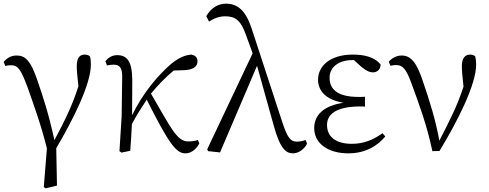

<svg xmlns="http://www.w3.org/2000/svg" viewBox="-20 -823 2667 1048"><path d="M9 -463C19 -466 30 -467 39 -467C78 -467 93 -446 130 -348C163 -253 203 -146 236 -13L219 198L229 205L291 190L287 -14C380 -172 476 -363 476 -471C476 -490 475 -502 471 -515C466 -520 458 -525 442 -525C415 -525 399 -507 399 -463C399 -440 401 -415 408 -352C374 -246 337 -171 277 -58C246 -202 212 -303 187 -376C147 -498 115 -520 70 -520C41 -520 19 -507 0 -485Z M1060 -59C1048 -54 1029 -51 1007 -51C945 -51 913 -126 804 -312C845 -362 885 -402 928 -438L987 -440C1033 -443 1058 -457 1058 -489C1058 -511 1043 -521 1026 -525C993 -523 960 -511 915 -475C840 -411 757 -310 701 -194C701 -248 702 -357 702 -384C702 -484 676 -522 620 -522C590 -522 570 -507 555 -489L564 -466C576 -468 588 -470 600 -470C634 -470 647 -452 647 -405L644 -189L632 2L643 10L691 0C694 -46 698 -97 700 -146C730 -202 752 -235 781 -279C903 -36 942 14 992 14C1020 14 1049 -4 1068 -40Z M1648 -59C1631 -52 1613 -50 1600 -50C1566 -50 1549 -70 1520 -159L1354 -666C1323 -762 1279 -803 1215 -803C1168 -803 1132 -779 1106 -735L1121 -705C1146 -722 1176 -734 1209 -734C1265 -734 1295 -712 1323 -631L1359 -532L1111 -8L1116 2L1181 9L1383 -464L1474 -138C1510 -6 1543 14 1580 14C1608 14 1642 -8 1656 -39Z M2068 -96C2016 -59 1965 -38 1900 -38C1815 -38 1765 -75 1765 -141C1765 -193 1805 -242 1948 -242C1953 -242 1962 -242 1972 -241V-295C1963 -294 1947 -294 1937 -294C1823 -294 1779 -335 1779 -399C1779 -458 1831 -495 1903 -495H1912L1955 -456C1980 -437 1996 -428 2017 -428C2041 -428 2059 -448 2057 -472C2023 -512 1969 -525 1905 -525C1784 -525 1716 -464 1716 -388C1716 -328 1758 -278 1855 -262C1749 -247 1695 -196 1695 -124C1695 -39 1772 14 1881 14C1977 14 2041 -28 2083 -78Z M2111 -464C2120 -466 2131 -468 2142 -468C2179 -468 2197 -445 2224 -373C2266 -258 2310 -142 2340 2L2379 1C2478 -162 2579 -361 2579 -471C2579 -490 2577 -502 2574 -515C2568 -521 2560 -525 2546 -525C2518 -525 2501 -505 2501 -463C2501 -437 2504 -404 2510 -350C2475 -243 2436 -168 2378 -55C2359 -164 2325 -273 2287 -383C2254 -482 2223 -520 2172 -520C2147 -520 2119 -507 2102 -486Z"/></svg>

Font: Noto Serif CJK JP Light
Style: Regular
Weight: 300
Designer: Ryoko NISHIZUKA 西塚涼子 (kana & ideographs); Frank Grießhammer (Latin, Greek & Cyrillic); Wenlong ZHANG 张文龙 (bopomofo); San
Foundry: Adobe Systems Incorporated
Version: Version 1.001;PS 1.001;hotconv 16.6.54;makeotf.lib2.5.65590